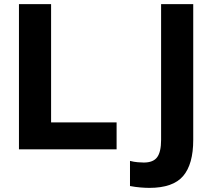

<svg xmlns="http://www.w3.org/2000/svg" viewBox="-20 -725 1030 932"><path d="M72 0V-705H228V-131H546V0ZM705 187Q687 187 662 185Q637 183 611 178V56Q630 61 648.5 62.5Q667 64 678 64Q724 64 743 38Q762 12 762 -46V-705H918V-46Q918 72 869 129.5Q820 187 705 187Z"/></svg>

Font: Mulish ExtraBold
Style: Regular
Weight: 800
Designer: Vernon Adams
Foundry: Vernon Adams
Version: Version 3.603; ttfautohint (v1.8.3)